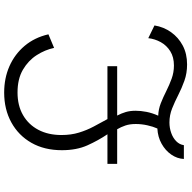

<svg xmlns="http://www.w3.org/2000/svg" viewBox="-19 -861 896 898"><g transform="rotate(-90 429.0 -412.0)"><path d="M576.5 15Q535.5 15 500.5 2.5Q465.5 -10 433.8 -26.2Q402 -42.5 370.8 -55Q339.5 -67.5 305 -67.5Q279.5 -67.5 256.2 -59.2Q233 -51 217.5 -35.8Q202 -20.5 199 0H134.5Q136 -31.5 155 -59Q174 -86.5 205.8 -104.2Q237.5 -122 277 -124Q286 -144 292 -171Q298 -198 298 -225Q298 -253 291 -273.5Q284 -294 273.5 -312H111.5V-357.5H250Q221 -400.5 198.2 -451.2Q175.5 -502 175.5 -570.5Q175.5 -652.5 210 -713Q244.5 -773.5 305.5 -807Q366.5 -840.5 445 -840.5Q512.5 -840.5 568.5 -815.8Q624.5 -791 663.5 -744.8Q702.5 -698.5 717.5 -633.5L654 -607Q645 -649.5 620 -688.5Q595 -727.5 552 -752.8Q509 -778 445.5 -778Q384 -778 339.5 -752.2Q295 -726.5 270.8 -680.5Q246.5 -634.5 246.5 -572.5Q246.5 -527.5 257.8 -490.8Q269 -454 286.2 -421.8Q303.5 -389.5 321 -357.5H568.5V-312H337.5Q348 -292 354 -271.8Q360 -251.5 360 -225.5Q360 -202 354.8 -175Q349.5 -148 337 -120Q367 -119 395.5 -107.8Q424 -96.5 452.2 -82.2Q480.5 -68 510 -57.2Q539.5 -46.5 571.5 -46.5Q611 -46.5 638.2 -63.5Q665.5 -80.5 680.8 -108Q696 -135.5 699.5 -166.5L759 -137.5Q752 -94.5 727.5 -60Q703 -25.5 664.8 -5.2Q626.5 15 576.5 15Z"/></g></svg>

Font: Spartan Thin
Style: Regular
Weight: 400
Version: Version 1.004